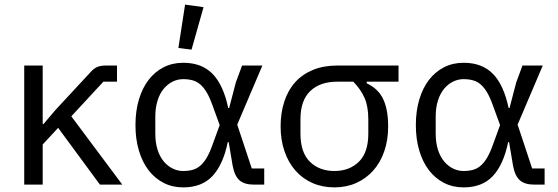

<svg xmlns="http://www.w3.org/2000/svg" viewBox="-20 -800 2416 832"><path d="M232 -246 165 -174V0H85V-516H165V-263H169L219 -322L372 -487Q387 -504 402 -510Q417 -516 438 -516H487V-446H428L289 -296L510 0H413Z M1125 0H1080Q1039 0 1017.5 -19Q996 -38 988 -83L971 -184H967Q947 -87 901 -37.5Q855 12 774 12Q727 12 689 -7.5Q651 -27 624 -62Q597 -97 582 -147Q567 -197 567 -258Q567 -319 582 -369Q597 -419 624 -454Q651 -489 689 -508.5Q727 -528 774 -528Q854 -528 901 -480Q948 -432 969 -332H973L1002 -443L1029 -516H1117L1008 -260L1071 -70H1125ZM774 -59Q796 -59 814.5 -64Q833 -69 848 -82Q863 -95 876 -117Q889 -139 901 -173L932 -258L901 -343Q889 -377 876 -399Q863 -421 848 -434Q833 -447 814.5 -452Q796 -457 774 -457Q750 -457 728.5 -446.5Q707 -436 690 -416Q673 -396 663 -365Q653 -334 653 -294V-222Q653 -181 663 -150.5Q673 -120 690 -100Q707 -80 728.5 -69.5Q750 -59 774 -59ZM810 -585 753 -592 782 -780 862 -769Z M1569 -446V-439Q1619 -416 1640.5 -370.5Q1662 -325 1662 -252Q1662 -193 1645 -144Q1628 -95 1597 -60.5Q1566 -26 1523.5 -7Q1481 12 1429 12Q1377 12 1334 -7Q1291 -26 1260.5 -60.5Q1230 -95 1213 -144Q1196 -193 1196 -252Q1196 -311 1212 -360Q1228 -409 1259 -443.5Q1290 -478 1336 -497Q1382 -516 1441 -516H1707V-446ZM1441 -446Q1367 -446 1324.5 -405.5Q1282 -365 1282 -283V-221Q1282 -139 1323 -99Q1364 -59 1429 -59Q1494 -59 1535 -99Q1576 -139 1576 -221V-283Q1576 -338 1560 -375Q1544 -412 1511 -446Z M2340 0H2295Q2254 0 2232.5 -19Q2211 -38 2203 -83L2186 -184H2182Q2162 -87 2116 -37.5Q2070 12 1989 12Q1942 12 1904 -7.5Q1866 -27 1839 -62Q1812 -97 1797 -147Q1782 -197 1782 -258Q1782 -319 1797 -369Q1812 -419 1839 -454Q1866 -489 1904 -508.5Q1942 -528 1989 -528Q2069 -528 2116 -480Q2163 -432 2184 -332H2188L2217 -443L2244 -516H2332L2223 -260L2286 -70H2340ZM1989 -59Q2011 -59 2029.5 -64Q2048 -69 2063 -82Q2078 -95 2091 -117Q2104 -139 2116 -173L2147 -258L2116 -343Q2104 -377 2091 -399Q2078 -421 2063 -434Q2048 -447 2029.5 -452Q2011 -457 1989 -457Q1965 -457 1943.5 -446.5Q1922 -436 1905 -416Q1888 -396 1878 -365Q1868 -334 1868 -294V-222Q1868 -181 1878 -150.5Q1888 -120 1905 -100Q1922 -80 1943.5 -69.5Q1965 -59 1989 -59Z"/></svg>

Font: IBM Plex Sans
Style: Regular
Weight: 400
Designer: Mike Abbink, Paul van der Laan, Pieter van Rosmalen
Foundry: Bold Monday
Version: Version 3.005